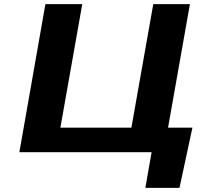

<svg xmlns="http://www.w3.org/2000/svg" viewBox="-20 -731 976 922"><path d="M198 -711 73 0H708L678 171H842L904 -118H787L892 -711H716L611 -118H270L375 -711Z"/></svg>

Font: Asimov
Style: XWidIt
Weight: 500
Designer: Google
Version: Version 2.000980; 2014